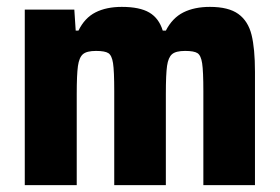

<svg xmlns="http://www.w3.org/2000/svg" viewBox="-20 -538 813 558"><path d="M52 -510H196L200 -449H208Q226 -486 257.5 -502Q289 -518 334 -518Q386 -518 414 -501.5Q442 -485 453 -449H462Q481 -486 513 -502Q545 -518 590 -518Q644 -518 672.5 -497.5Q701 -477 711 -437Q721 -397 721 -329V0H571V-273Q571 -331 567.5 -354Q564 -377 554 -383.5Q544 -390 518 -390Q491 -390 480 -380.5Q469 -371 465.5 -346.5Q462 -322 462 -264V0H312V-273Q312 -332 308.5 -354.5Q305 -377 295 -383.5Q285 -390 259 -390Q232 -390 221 -380.5Q210 -371 206.5 -346Q203 -321 203 -264V0H52Z"/></svg>

Font: Saira Semi Condensed
Style: Bold
Weight: 700
Width: 4
Designer: Hector Gatti with collaboration of the Omnibus-Type team
Foundry: Omnibus-Type
Version: Version 1.001; ttfautohint (v1.8)